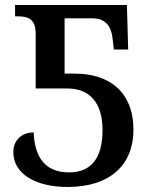

<svg xmlns="http://www.w3.org/2000/svg" viewBox="-20 -734 603 764"><path d="M249 10C420 10 511 -80 511 -217C511 -370 413 -441 278 -441H237V-661H347C402 -661 423 -627 428 -581L433 -537H490L485 -714H40V-669H50C90 -669 122 -660 122 -600V-382H247C334 -382 388 -329 388 -216C388 -104 342 -48 255 -48C163 -48 118 -104 114 -207C64 -207 33 -174 33 -129C33 -43 120 10 249 10Z"/></svg>

Font: Noto Serif Thai Medium
Style: Regular
Weight: 500
Designer: Monotype Design Team
Foundry: Monotype Imaging Inc.
Version: Version 1.901;PS 001.901;hotconv 1.0.88;makeotf.lib2.5.64775